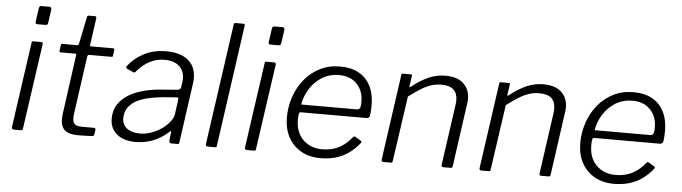

<svg xmlns="http://www.w3.org/2000/svg" viewBox="-47 -934 4029 1135"><g transform="rotate(5 1967.5 -366.0)"><path d="M113 -13Q112 -4 109.5 -2Q107 0 98 0H61Q53 0 49.5 -3.5Q46 -7 47 -14L119 -520Q120 -527 122 -528.5Q124 -530 129 -530H175Q181 -530 183.5 -526.5Q186 -523 185 -517ZM207 -649Q206 -641 203 -637Q200 -633 191 -633H143Q136 -633 133.5 -638Q131 -643 133 -650L144 -728Q146 -742 158 -742H207Q212 -742 215.5 -737.5Q219 -733 218 -726Z M440 0Q387 0 362 -21Q337 -42 337 -87Q337 -96 338 -105Q339 -114 340 -123L388 -471Q389 -476 387.5 -477.5Q386 -479 381 -479H295Q287 -479 288 -489L293 -524Q294 -528 295.5 -529Q297 -530 301 -530H389Q393 -530 396 -533Q399 -536 399 -540L432 -700Q433 -710 444 -710H479Q485 -710 486.5 -706.5Q488 -703 487 -695L465 -537Q464 -533 465.5 -531.5Q467 -530 471 -530H601Q606 -530 608.5 -528Q611 -526 610 -522L605 -486Q604 -481 603 -480Q602 -479 596 -479H465Q456 -479 454 -469L407 -133Q406 -124 405 -117Q404 -110 404 -102Q404 -71 418 -61.5Q432 -52 458 -52H531Q535 -52 538 -48.5Q541 -45 540 -41L536 -13Q535 -6 528 -3Q518 -2 501 -1.5Q484 -1 467 -0.5Q450 0 440 0Z M975 -65Q932 -27 884 -8.5Q836 10 782 10Q711 10 670.5 -24Q630 -58 630 -115Q630 -167 655 -203Q680 -239 720.5 -262Q761 -285 811.5 -297Q862 -309 912 -312L1002 -319Q1021 -321 1023 -336L1027 -365Q1028 -370 1028.5 -376Q1029 -382 1029 -387Q1029 -435 997.5 -462Q966 -489 912 -489Q865 -489 823.5 -467.5Q782 -446 745 -402Q742 -399 739.5 -398.5Q737 -398 733 -400L694 -417Q691 -419 689.5 -422.5Q688 -426 692 -433Q729 -481 786 -510.5Q843 -540 917 -540Q975 -540 1014 -522.5Q1053 -505 1073 -473Q1093 -441 1093 -396Q1093 -389 1092.5 -381.5Q1092 -374 1091 -366L1041 -11Q1040 -3 1038 -1.5Q1036 0 1029 0H992Q987 0 984 -3.5Q981 -7 981 -14L987 -67Q986 -79 975 -65ZM1012 -261Q1013 -269 1010.5 -272Q1008 -275 1001 -274L923 -268Q892 -265 853 -258Q814 -251 779 -236Q744 -221 721 -193.5Q698 -166 698 -124Q698 -85 726.5 -63.5Q755 -42 804 -42Q840 -42 873.5 -55Q907 -68 935 -87Q963 -108 980 -130.5Q997 -153 1000 -173Z M1264 -13Q1263 -4 1261 -2Q1259 0 1249 0H1212Q1204 0 1200.5 -3.5Q1197 -7 1198 -14L1300 -732Q1302 -739 1303.5 -740.5Q1305 -742 1311 -742H1356Q1368 -742 1365 -729Z M1496 -13Q1495 -4 1492.5 -2Q1490 0 1481 0H1444Q1436 0 1432.5 -3.5Q1429 -7 1430 -14L1502 -520Q1503 -527 1505 -528.5Q1507 -530 1512 -530H1558Q1564 -530 1566.5 -526.5Q1569 -523 1568 -517ZM1590 -649Q1589 -641 1586 -637Q1583 -633 1574 -633H1526Q1519 -633 1516.5 -638Q1514 -643 1516 -650L1527 -728Q1529 -742 1541 -742H1590Q1595 -742 1598.5 -737.5Q1602 -733 1601 -726Z M1879 10Q1813 10 1764 -18Q1715 -46 1688 -96Q1661 -146 1661 -213Q1661 -275 1680.5 -333.5Q1700 -392 1737.5 -438.5Q1775 -485 1828.5 -512.5Q1882 -540 1950 -540Q2014 -540 2059.5 -515Q2105 -490 2129.5 -442Q2154 -394 2154 -326Q2154 -312 2153 -297.5Q2152 -283 2150 -267Q2149 -260 2144 -255Q2139 -250 2131 -250H1740Q1733 -250 1730 -241.5Q1727 -233 1727 -205Q1727 -130 1771.5 -86.5Q1816 -43 1885 -43Q1941 -43 1984.5 -65.5Q2028 -88 2062 -132Q2066 -136 2069.5 -135.5Q2073 -135 2076 -133L2107 -114Q2116 -110 2110 -100Q2080 -62 2044.5 -37.5Q2009 -13 1968 -1.5Q1927 10 1879 10ZM2070 -296Q2080 -296 2086 -304Q2092 -312 2092 -343Q2092 -408 2053 -448.5Q2014 -489 1948 -489Q1889 -489 1844.5 -460.5Q1800 -432 1773 -387.5Q1746 -343 1739 -296Z M2252 0Q2246 0 2243 -4Q2240 -8 2241 -13L2313 -521Q2314 -527 2315.5 -528.5Q2317 -530 2322 -530H2368Q2373 -530 2375 -528Q2377 -526 2376 -520L2367 -461Q2366 -450 2375 -457Q2425 -497 2473 -518.5Q2521 -540 2573 -540Q2645 -540 2681.5 -505.5Q2718 -471 2718 -415Q2718 -409 2717.5 -402.5Q2717 -396 2716 -389L2663 -11Q2662 -5 2659.5 -2.5Q2657 0 2650 0H2607Q2601 0 2598.5 -4Q2596 -8 2597 -13L2648 -374Q2649 -381 2649.5 -388Q2650 -395 2650 -401Q2650 -442 2627 -463.5Q2604 -485 2554 -485Q2522 -485 2493 -475.5Q2464 -466 2433 -446.5Q2402 -427 2363 -398L2307 -10Q2306 -4 2303.5 -2Q2301 0 2294 0H2252Z M2833 0Q2827 0 2824 -4Q2821 -8 2822 -13L2894 -521Q2895 -527 2896.5 -528.5Q2898 -530 2903 -530H2949Q2954 -530 2956 -528Q2958 -526 2957 -520L2948 -461Q2947 -450 2956 -457Q3006 -497 3054 -518.5Q3102 -540 3154 -540Q3226 -540 3262.5 -505.5Q3299 -471 3299 -415Q3299 -409 3298.5 -402.5Q3298 -396 3297 -389L3244 -11Q3243 -5 3240.5 -2.5Q3238 0 3231 0H3188Q3182 0 3179.5 -4Q3177 -8 3178 -13L3229 -374Q3230 -381 3230.5 -388Q3231 -395 3231 -401Q3231 -442 3208 -463.5Q3185 -485 3135 -485Q3103 -485 3074 -475.5Q3045 -466 3014 -446.5Q2983 -427 2944 -398L2888 -10Q2887 -4 2884.5 -2Q2882 0 2875 0H2833Z M3620 10Q3554 10 3505 -18Q3456 -46 3429 -96Q3402 -146 3402 -213Q3402 -275 3421.5 -333.5Q3441 -392 3478.5 -438.5Q3516 -485 3569.5 -512.5Q3623 -540 3691 -540Q3755 -540 3800.5 -515Q3846 -490 3870.5 -442Q3895 -394 3895 -326Q3895 -312 3894 -297.5Q3893 -283 3891 -267Q3890 -260 3885 -255Q3880 -250 3872 -250H3481Q3474 -250 3471 -241.5Q3468 -233 3468 -205Q3468 -130 3512.5 -86.5Q3557 -43 3626 -43Q3682 -43 3725.5 -65.5Q3769 -88 3803 -132Q3807 -136 3810.5 -135.5Q3814 -135 3817 -133L3848 -114Q3857 -110 3851 -100Q3821 -62 3785.5 -37.5Q3750 -13 3709 -1.5Q3668 10 3620 10ZM3811 -296Q3821 -296 3827 -304Q3833 -312 3833 -343Q3833 -408 3794 -448.5Q3755 -489 3689 -489Q3630 -489 3585.5 -460.5Q3541 -432 3514 -387.5Q3487 -343 3480 -296Z"/></g></svg>

Font: Libre Franklin Light
Style: Italic
Weight: 300
Italic angle: -8°
Designer: Pablo Impallari, Rodrigo Fuenzalida, Nhung Nguyen
Foundry: Impallari Type
Version: Version 3.000